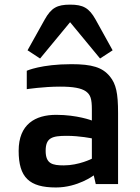

<svg xmlns="http://www.w3.org/2000/svg" viewBox="-20 -809 616 844"><path d="M62 -146C62 -28.8 108.9 15.1 226.1 15.1C321.8 15.1 392.1 -38.1 392.1 -38.1L400.9 0H499V-312C499 -399.9 490.2 -439.9 462.9 -473.1C430.2 -513.2 383.8 -526.9 293.9 -526.9C161.1 -526.9 97.7 -498 97.7 -498V-417C97.7 -417 170.4 -428.2 243.7 -428.2C301.8 -428.2 336.9 -421.9 357.9 -407.2C377.9 -392.1 383.8 -375 383.8 -327.1V-279.3C383.8 -279.3 319.8 -304.2 227.1 -304.2C135.3 -304.2 62 -263.2 62 -146ZM180.7 -146C180.7 -203.1 208.5 -211.9 272.9 -211.9C331.1 -211.9 383.8 -200.7 383.8 -200.7V-111.3C383.8 -111.3 326.7 -82 260.7 -82C210.4 -82 180.7 -88.9 180.7 -146ZM156.2 -551.8 288.1 -711.4 419.9 -551.8 475.1 -587.9 400.4 -722.7C371.6 -774.4 345.2 -788.6 288.1 -788.6C231 -788.6 205.1 -774.4 176.3 -722.7L101.1 -587.9Z"/></svg>

Font: Doppio One
Style: Regular
Weight: 400
Designer: Szymon Celej
Foundry: Sorkin Type Co
Version: Version 1.002